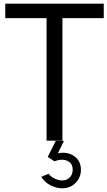

<svg xmlns="http://www.w3.org/2000/svg" viewBox="-20 -771 588 1051"><path d="M547.9 -671.9H321.8V-1H234.9V-671.9H8.8V-751H547.9ZM320.8 259.8Q286.6 259.8 253.4 241.5Q220.2 223.1 206.1 196.8L246.1 180.2Q257.3 196.3 279.1 206.5Q300.8 216.8 320.8 216.8Q345.7 216.8 361.8 200Q377.9 183.1 377.9 158.2Q377.9 123 348.9 109.6Q319.8 96.2 277.8 111.8L241.2 87.9L285.2 0H330.1L296.9 67.9Q350.1 58.1 386.5 84Q422.9 109.9 422.9 158.2Q422.9 201.2 393.3 230.5Q363.8 259.8 320.8 259.8Z"/></svg>

Font: ø
Style: ø
Weight: 400
Designer: Samuel Oakes
Foundry: Samuel Oakes
Version: Version 1.000;PS 001.000;hotconv 1.0.88;makeotf.lib2.5.64775